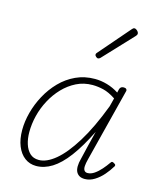

<svg xmlns="http://www.w3.org/2000/svg" viewBox="-125 -928 870 1036"><g transform="rotate(15 310.5 -410.5)"><path d="M175 17Q139 17 111.5 -3.5Q84 -24 68.5 -62Q53 -100 53 -152Q53 -199 66.5 -250Q80 -301 106 -349Q132 -397 169.5 -435.5Q207 -474 255.5 -496.5Q304 -519 362 -519Q396 -519 430.5 -509Q465 -499 496 -479L501 -500Q504 -508 509.5 -511.5Q515 -515 524 -515Q534 -515 538.5 -509.5Q543 -504 540 -496L437 -90Q431 -67 430 -51Q429 -35 435 -26.5Q441 -18 453 -18Q472 -18 491 -31Q510 -44 527.5 -64Q545 -84 558 -103Q563 -111 568 -110.5Q573 -110 579 -106Q587 -102 587 -96.5Q587 -91 583 -87Q570 -65 549 -40.5Q528 -16 501.5 0.5Q475 17 447 17Q429 17 417.5 10.5Q406 4 399.5 -8Q393 -20 393 -39.5Q393 -59 400 -84Q409 -124 419 -164Q429 -204 439 -244Q394 -153 350.5 -95Q307 -37 263.5 -10Q220 17 175 17ZM93 -151Q93 -114 102.5 -84Q112 -54 131 -36Q150 -18 181 -18Q224 -18 273.5 -59Q323 -100 375 -184Q427 -268 476 -397L488 -444Q450 -469 418.5 -476.5Q387 -484 358 -484Q309 -484 268 -463.5Q227 -443 194.5 -409Q162 -375 139 -332Q116 -289 104.5 -242.5Q93 -196 93 -151ZM347 -630Q343 -630 336.5 -635.5Q330 -641 330 -647Q330 -650 331 -652.5Q332 -655 336 -659L483 -829Q486 -833 489.5 -835.5Q493 -838 498 -838Q502 -838 508 -834Q514 -830 517.5 -824.5Q521 -819 521 -815Q521 -811 520 -808.5Q519 -806 515 -801L360 -636Q354 -630 347 -630Z"/></g></svg>

Font: Playwrite IS Thin
Style: Regular
Weight: 250
Designer: Veronika Burian, José Scaglione
Foundry: TypeTogether
Version: Version 1.002